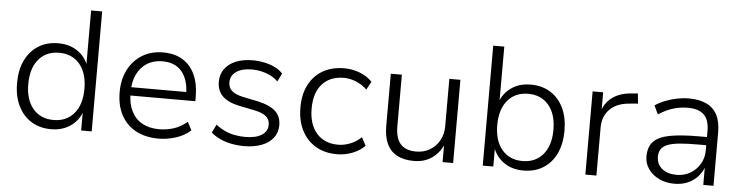

<svg xmlns="http://www.w3.org/2000/svg" viewBox="-45 -911 4344 1124"><g transform="rotate(5 2127.5 -348.5)"><path d="M277 8Q211 8 161 -23Q111 -54 83.5 -111Q56 -168 56 -245Q56 -322 83.5 -378.5Q111 -435 160.5 -466Q210 -497 277 -497Q343 -497 391 -464Q439 -431 457 -375H451V-705H516V0H454V-117H459Q440 -59 392 -25.5Q344 8 277 8ZM287 -47Q363 -47 407.5 -99.5Q452 -152 452 -244Q452 -337 407.5 -389.5Q363 -442 287 -442Q211 -442 166.5 -389.5Q122 -337 122 -244Q122 -152 166.5 -99.5Q211 -47 287 -47Z M909 8Q832 8 776 -22Q720 -52 689.5 -108.5Q659 -165 659 -244Q659 -319 688.5 -376Q718 -433 770.5 -465Q823 -497 893 -497Q962 -497 1009 -467.5Q1056 -438 1080.5 -384Q1105 -330 1105 -255V-229H706V-278H1067L1048 -262Q1048 -348 1008.5 -396.5Q969 -445 893 -445Q841 -445 802.5 -420.5Q764 -396 743.5 -352.5Q723 -309 723 -251V-244Q723 -181 745 -137Q767 -93 808.5 -70Q850 -47 908 -47Q951 -47 992.5 -60Q1034 -73 1072 -105L1097 -57Q1063 -25 1011.5 -8.5Q960 8 909 8Z M1412 8Q1374 8 1337.5 1Q1301 -6 1270 -20.5Q1239 -35 1217 -55L1241 -103Q1266 -83 1294.5 -70Q1323 -57 1353.5 -51.5Q1384 -46 1413 -46Q1476 -46 1510.5 -68Q1545 -90 1545 -129Q1545 -160 1523.5 -178Q1502 -196 1455 -206L1361 -225Q1296 -239 1264 -271Q1232 -303 1232 -355Q1232 -398 1255 -430Q1278 -462 1320.5 -479.5Q1363 -497 1420 -497Q1454 -497 1487.5 -490Q1521 -483 1550 -469Q1579 -455 1597 -434L1573 -386Q1553 -406 1527.5 -418.5Q1502 -431 1474.5 -437Q1447 -443 1420 -443Q1361 -443 1327.5 -419.5Q1294 -396 1294 -357Q1294 -326 1314 -307.5Q1334 -289 1378 -279L1470 -260Q1539 -245 1573 -214.5Q1607 -184 1607 -131Q1607 -89 1583 -57.5Q1559 -26 1515 -9Q1471 8 1412 8Z M1958 8Q1885 8 1832 -23.5Q1779 -55 1750 -112Q1721 -169 1721 -247Q1721 -324 1750 -380Q1779 -436 1832 -466.5Q1885 -497 1958 -497Q2005 -497 2049 -480Q2093 -463 2122 -432L2096 -384Q2066 -413 2030 -427Q1994 -441 1961 -441Q1879 -441 1833 -390Q1787 -339 1787 -246Q1787 -153 1833 -100.5Q1879 -48 1960 -48Q1994 -48 2030 -62Q2066 -76 2095 -104L2121 -56Q2092 -26 2048 -9Q2004 8 1958 8Z M2410 8Q2351 8 2311 -13Q2271 -34 2251 -76.5Q2231 -119 2231 -182V-489H2296V-185Q2296 -141 2308.5 -110.5Q2321 -80 2348 -64Q2375 -48 2418 -48Q2464 -48 2499.5 -69.5Q2535 -91 2555 -127.5Q2575 -164 2575 -210V-489H2640V0H2578V-114H2585Q2562 -56 2517 -24Q2472 8 2410 8Z M3053 8Q2986 8 2938 -25.5Q2890 -59 2871 -117H2876V0H2814V-705H2879V-375H2873Q2892 -431 2939.5 -464Q2987 -497 3053 -497Q3120 -497 3169.5 -466Q3219 -435 3246 -378.5Q3273 -322 3273 -245Q3273 -168 3246 -111Q3219 -54 3169.5 -23Q3120 8 3053 8ZM3043 -47Q3119 -47 3163.5 -99.5Q3208 -152 3208 -244Q3208 -337 3163.5 -389.5Q3119 -442 3043 -442Q2967 -442 2922.5 -389.5Q2878 -337 2878 -244Q2878 -152 2922.5 -99.5Q2967 -47 3043 -47Z M3417 0V-489H3479V-376H3474Q3493 -433 3537.5 -463Q3582 -493 3649 -497L3682 -500L3688 -441L3635 -436Q3563 -430 3522.5 -389Q3482 -348 3482 -283V0Z M3940 8Q3890 8 3850.5 -11Q3811 -30 3787.5 -63Q3764 -96 3764 -137Q3764 -193 3793.5 -224.5Q3823 -256 3888.5 -268.5Q3954 -281 4061 -281H4119V-233H4064Q3998 -233 3953 -229Q3908 -225 3881.5 -214.5Q3855 -204 3843 -186.5Q3831 -169 3831 -142Q3831 -97 3863.5 -71Q3896 -45 3949 -45Q3994 -45 4029.5 -66Q4065 -87 4086 -122.5Q4107 -158 4107 -202V-317Q4107 -382 4076 -412Q4045 -442 3982 -442Q3937 -442 3895.5 -429.5Q3854 -417 3809 -388L3785 -439Q3812 -457 3845 -470Q3878 -483 3913.5 -490Q3949 -497 3983 -497Q4043 -497 4085 -477.5Q4127 -458 4148.5 -417.5Q4170 -377 4170 -313V0H4110V-114H4115Q4104 -79 4079.5 -51Q4055 -23 4020 -7.5Q3985 8 3940 8Z"/></g></svg>

Font: Nunito Sans 10pt Light
Style: Regular
Weight: 300
Designer: Vernon Adams
Foundry: Vernon Adams
Version: Version 3.101;gftools[0.9.27]